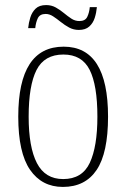

<svg xmlns="http://www.w3.org/2000/svg" viewBox="-20 -727 497 757"><path d="M228 10Q145 10 98.5 -57.5Q52 -125 52 -267Q52 -543 231 -543Q406 -543 406 -267Q406 -124 361 -57Q316 10 228 10ZM229 -21Q304 -21 334 -85Q364 -149 364 -267Q364 -391 333.5 -451.5Q303 -512 230 -512Q155 -512 124 -451Q93 -390 93 -267Q93 -147 125.5 -84Q158 -21 229 -21ZM291 -609Q270 -609 252.5 -618.5Q235 -628 219.5 -640.5Q204 -653 189.5 -662.5Q175 -672 160 -672Q137 -672 129 -655Q121 -638 119 -616H91Q93 -637 99.5 -658Q106 -679 120.5 -693Q135 -707 162 -707Q183 -707 200 -697.5Q217 -688 232 -675.5Q247 -663 261.5 -653.5Q276 -644 293 -644Q316 -644 324 -660.5Q332 -677 334 -699H362Q360 -677 353.5 -656.5Q347 -636 332 -622.5Q317 -609 291 -609Z"/></svg>

Font: Noto Serif Condensed ExtraLight
Style: Regular
Weight: 200
Width: 3
Designer: Monotype Design Team
Foundry: Monotype Imaging Inc.
Version: Version 2.013; ttfautohint (v1.8.4.7-5d5b)